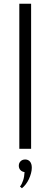

<svg xmlns="http://www.w3.org/2000/svg" viewBox="-20 -802 272 1035"><path d="M147.7 0V-781.8H84.1V0ZM98.2 212.7Q109.1 204.1 118.9 191.4Q128.6 178.6 135.7 163.6Q142.7 148.6 147 132.7Q151.4 116.8 151.4 102.3Q151.4 80.5 141.6 69.1Q131.8 57.7 115.9 57.7Q100.5 57.7 90.9 67.3Q81.4 76.8 81.4 91.4Q81.4 105.5 90.2 114.8Q99.1 124.1 112.3 125.5Q111.8 137.3 110 148.4Q108.2 159.5 105 169.5Q101.8 179.5 97.5 188.2Q93.2 196.8 87.7 203.6Z"/></svg>

Font: Spartan MB
Style: Regular
Weight: 212
Designer: Matt Bailey, Mirko Velimirovic
Foundry: Matt Bailey
Version: Version 1.005